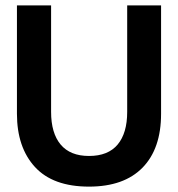

<svg xmlns="http://www.w3.org/2000/svg" viewBox="-20 -680 662 714"><path d="M311 14Q177 14 110 -59Q43 -132 43 -257V-660H170V-264Q170 -185 205.5 -142.5Q241 -100 311 -100Q382 -100 417.5 -142.5Q453 -185 453 -264V-660H579V-257Q579 -127 510 -56.5Q441 14 311 14Z"/></svg>

Font: Bricolage Grotesque 96pt SemiBold
Style: Regular
Weight: 600
Designer: Mathieu Triay
Foundry: Atelier Triay
Version: Version 1.001; ttfautohint (v1.8.4.7-5d5b);gftools[0.9.33.de